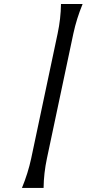

<svg xmlns="http://www.w3.org/2000/svg" viewBox="-20 -845 430 953"><path d="M88.9 87.9Q119.1 14.6 134.8 -58.6L266.1 -678.7Q281.7 -752 282.7 -825.2H390.1Q359.9 -752 344.2 -678.7L212.9 -58.6Q197.3 14.6 196.3 87.9Z"/></svg>

Font: Classica
Style: Book Oblique
Weight: 400
Italic angle: -12°
Designer: Wojciech Kalinowski "wmk69" (wmk69@o2.pl)
Foundry: Wojciech Kalinowski "wmk69" (wmk69@o2.pl)
Version: Version 2.1.1; 2021-05-14